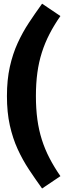

<svg xmlns="http://www.w3.org/2000/svg" viewBox="-20 -879 365 1057"><path d="M211.7 -858.7 312.6 -790.7Q278 -741.3 252.6 -691.9Q227.1 -642.6 210.4 -589.9Q193.7 -537.3 185.7 -478.6Q177.7 -419.8 177.7 -350Q177.7 -280.6 185.7 -221.6Q193.7 -162.7 210.4 -110.1Q227.1 -57.4 252.6 -8.4Q278 40.7 312.6 90.7L211.7 158.7Q174.1 106.7 139.3 54.1Q104.6 1.6 77.3 -57.9Q50.1 -117.4 34.1 -188.9Q18.2 -260.4 18.2 -350Q18.2 -439.6 34.1 -511.1Q50.1 -582.6 77.3 -642.1Q104.6 -701.6 139.3 -754.1Q174.1 -806.7 211.7 -858.7Z"/></svg>

Font: Fira Sans Variable
Style: Regular
Weight: 400
Designer: Carrois Corporate & Edenspiekermann AG
Foundry: Carrois Corporate GbR & Edenspiekermann AG
Version: Version 4.202